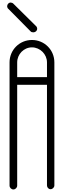

<svg xmlns="http://www.w3.org/2000/svg" viewBox="-20 -1486 502 1508"><path d="M36 -1436C36 -1430 40 -1420 46 -1416L220 -1240C224 -1234 234 -1232 242 -1232C258 -1232 272 -1244 272 -1260C272 -1268 268 -1278 262 -1282L86 -1456C82 -1462 70 -1466 64 -1466C48 -1466 36 -1452 36 -1436ZM231 -1114C295 -1114 349 -1060 349 -996V-880H115V-996C115 -1060 167 -1114 231 -1114ZM231 -1172C133 -1172 55 -1094 55 -996V-854V-850V-844V-30V-28C55 -12 69 2 85 2C101 2 115 -12 115 -28V-30V-820H349V-30C349 -14 361 0 377 0C393 0 407 -14 407 -30V-844V-850V-854V-996C407 -1094 329 -1172 231 -1172Z"/></svg>

Font: bauhaus_2017
Style: _regular
Weight: 400
Version: Version 1.0